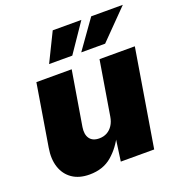

<svg xmlns="http://www.w3.org/2000/svg" viewBox="-138 -880 932 1003"><g transform="rotate(-20 328.0 -379.0)"><path d="M190.4 7.8Q132.8 7.8 95 -18.3Q57.1 -44.4 41.7 -90.6Q26.4 -136.7 36.6 -196.8L93.3 -541H289.6L239.3 -238.3Q232.9 -198.2 249.3 -175.3Q265.6 -152.3 302.2 -152.3Q326.7 -152.3 345.7 -162.8Q364.7 -173.3 377.4 -192.9Q390.1 -212.4 394.5 -239.7L444.3 -541H640.6L551.3 0H365.7L385.3 -140.1H394.5Q364.7 -77.1 315.4 -34.7Q266.1 7.8 190.4 7.8ZM316.9 -606.9H188L266.1 -766.1H425.3ZM499.5 -606.9H366.7L480 -766.1H655.8Z"/></g></svg>

Font: Inter 17pt Black
Style: Italic
Weight: 900
Italic angle: -9.3988°
Version: Version 4.001;git-66647c0bb